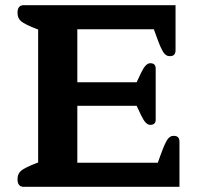

<svg xmlns="http://www.w3.org/2000/svg" viewBox="-20 -715 766 735"><path d="M47 -29Q47 -50 61 -61.5Q75 -73 113 -88L126 -93V-602L113 -607Q75 -622 61 -633.5Q47 -645 47 -666Q47 -681 53 -688Q59 -695 69 -695H652V-523Q652 -512 647 -506Q642 -500 629 -500Q615 -500 605 -515.5Q595 -531 581 -570L569 -603H276V-400H503L520 -436Q529 -455 537.5 -464Q546 -473 555 -473Q576 -473 576 -453V-257Q576 -237 555 -237Q546 -237 537.5 -246Q529 -255 520 -274L503 -310H276V-92H584L596 -125Q610 -164 620 -179.5Q630 -195 644 -195Q657 -195 662 -189Q667 -183 667 -172V0H69Q59 0 53 -7Q47 -14 47 -29Z"/></svg>

Font: Maitree
Style: Bold
Weight: 700
Designer: CadsonDemak Team
Foundry: CadsonDemak
Version: Version 1.002